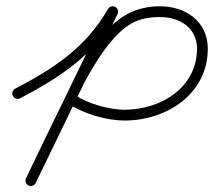

<svg xmlns="http://www.w3.org/2000/svg" viewBox="-20 -585 693 622"><path d="M45.4 -266.7C45.4 -266.7 45.4 -266.7 45.4 -266.7C176.9 -335.8 283.7 -406 360.2 -538.4C365 -546.8 362.2 -557.5 353.8 -562.4C345.4 -567.2 334.7 -564.3 329.9 -556C256.8 -429.5 154.6 -363.6 29.1 -297.6C20.5 -293.1 17.3 -282.6 21.8 -274C26.3 -265.4 36.8 -262.2 45.4 -266.7ZM329.3 -554.8C329.3 -554.8 329.3 -554.8 329.3 -554.8C241 -372.4 152.6 -190 64.3 -7.6C60 1.1 63.7 11.5 72.4 15.7C81.1 20 91.5 16.3 95.7 7.6C184.1 -174.8 272.4 -357.2 360.8 -539.6C365 -548.3 361.4 -558.7 352.7 -562.9C344 -567.2 333.5 -563.5 329.3 -554.8ZM95.8 7.6C95.8 7.6 95.8 7.6 95.8 7.6C119.1 -40.8 142.5 -89.3 165.9 -137.7C215 -239.4 302.4 -451 406.6 -509.3C435.1 -525.3 466.7 -529.7 498.9 -529.7C561.7 -529.7 618.2 -495.6 618.2 -427.5C618.2 -300.2 499.9 -229.5 383.5 -229.5C333.5 -229.5 264.7 -249 223.2 -277C215.1 -282.4 204.3 -280.3 198.9 -272.3C193.5 -264.2 195.6 -253.4 203.6 -248C250.9 -216.1 326.6 -194.5 383.5 -194.5C519.4 -194.5 653.2 -280.4 653.2 -427.5C653.2 -515.1 581.2 -564.7 498.9 -564.7C364.1 -564.7 301.4 -467.4 240.6 -360.1C202.4 -292.6 168.1 -222.8 134.4 -153C111 -104.5 87.6 -56.1 64.2 -7.6C60 1.1 63.7 11.6 72.4 15.8C81.1 20 91.6 16.3 95.8 7.6Z"/></svg>

Font: FRB American Cursive Guidelines
Style: Italic
Weight: 400
Italic angle: -25°
Version: Version 2.0;Modular Font Editor K font №1